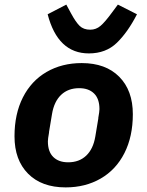

<svg xmlns="http://www.w3.org/2000/svg" viewBox="-20 -802 640 834"><path d="M43 -210Q43 -307 79.5 -379Q116 -451 182.5 -489.5Q249 -528 335 -528Q439 -528 498 -468.5Q557 -409 557 -306Q557 -209 520.5 -137Q484 -65 417.5 -26.5Q351 12 265 12Q161 12 102 -47.5Q43 -107 43 -210ZM394 -209 407 -287V-290Q412 -318 412 -328Q412 -373 388.5 -396Q365 -419 324 -419Q276 -419 245.5 -390Q215 -361 206 -307L193 -229V-226Q188 -199 188 -188Q188 -143 211.5 -120Q235 -97 276 -97Q324 -97 354.5 -126Q385 -155 394 -209ZM187 -740 268 -782 288 -745Q309 -706 326 -689.5Q343 -673 372 -673Q397 -673 416.5 -689.5Q436 -706 466 -747L492 -782L575 -740Q535 -662 487.5 -616Q440 -570 366 -570Q231 -570 187 -740Z"/></svg>

Font: iA Writer Mono V
Style: Regular
Weight: 400
Italic angle: -9.5°
Designer: Mike Abbink, Paul van der Laan, Pieter van Rosmalen
Foundry: Bold Monday
Version: Version 2.000